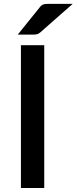

<svg xmlns="http://www.w3.org/2000/svg" viewBox="-20 -948 386 968"><path d="M203 0H85.5V-720H203ZM346.5 -928.5 184 -785.5Q175 -777.5 167 -775.5Q159 -773.5 147 -773.5H69.5L179.5 -910Q184 -916.5 188.5 -920Q193 -923.5 198.5 -925.5Q204 -927.5 210.8 -928Q217.5 -928.5 226.5 -928.5Z"/></svg>

Font: LatoLatin Semibold
Style: Regular
Weight: 600
Designer: Lukasz Dziedzic with Adam Twardoch and Botio Nikoltchev
Foundry: tyPoland Lukasz Dziedzic
Version: Version 2.015; 2015-08-06; http://www.latofonts.com/